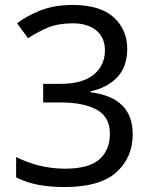

<svg xmlns="http://www.w3.org/2000/svg" viewBox="-20 -744 612 774"><path d="M493 -547Q493 -624 438.5 -674Q384 -724 272 -724Q200 -724 143.5 -702Q87 -680 49 -650L93 -590Q133 -616 174 -633Q215 -650 273 -650Q333 -650 368 -621.5Q403 -593 403 -541Q403 -480 357.5 -443Q312 -406 224 -406H154V-331H223Q318 -331 370.5 -301.5Q423 -272 423 -205Q423 -139 380.5 -101.5Q338 -64 242 -64Q139 -64 45 -111V-29Q89 -7 137 1.5Q185 10 241 10Q383 10 449 -49.5Q515 -109 515 -203Q515 -351 345 -372V-376Q412 -390 452.5 -432.5Q493 -475 493 -547Z"/></svg>

Font: Noto Sans Arabic UI
Style: Regular
Weight: 400
Designer: Nadine Chahine - Monotype Design Team
Foundry: Monotype Imaging Inc.
Version: Version 1.900